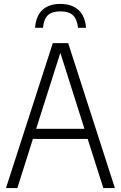

<svg xmlns="http://www.w3.org/2000/svg" viewBox="-20 -960 617 980"><path d="M10.5 0 249.5 -740H328L566.5 0H507.5L427.5 -251H148L68.5 0ZM164.5 -302.5H411L288 -690.5ZM159 -818Q163.5 -879 196.8 -909.5Q230 -940 288 -940Q346.5 -940 380.5 -909.2Q414.5 -878.5 419 -818H378.5Q373 -863 352 -882.5Q331 -902 288 -902Q245.5 -902 224.5 -882.5Q203.5 -863 199.5 -818Z"/></svg>

Font: Encode Sans Condensed Condensed Light
Style: Regular
Weight: 300
Width: 3
Designer: Multiple Designers
Foundry: Impallari Type
Version: Version 3.000; ttfautohint (v1.8.3) -l 8 -r 50 -G 200 -x 14 